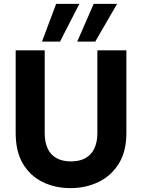

<svg xmlns="http://www.w3.org/2000/svg" viewBox="-20 -960 733 992"><path d="M344 12Q265 12 200.5 -19.5Q136 -51 98.5 -114Q61 -177 61 -273V-700H211V-272Q211 -225 226.5 -192Q242 -159 273 -142.5Q304 -126 346 -126Q390 -126 420.5 -142.5Q451 -159 467 -192Q483 -225 483 -272V-700H633V-273Q633 -177 593.5 -114Q554 -51 488.5 -19.5Q423 12 344 12ZM379 -745 464 -940H585L472 -745ZM197 -745 270 -940H390L290 -745Z"/></svg>

Font: DM Sans 17pt Black
Style: Regular
Weight: 900
Version: Version 4.004;gftools[0.9.30]